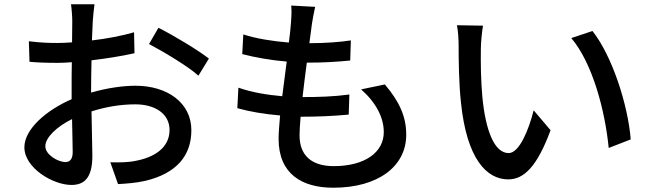

<svg xmlns="http://www.w3.org/2000/svg" viewBox="-20 -825 3040 898"><path d="M422 -805H312C315 -787 318 -747 318 -726C318 -708 317 -672 317 -627C292 -625 269 -624 248 -624C211 -624 172 -625 115 -632L118 -536C151 -533 189 -531 250 -531C269 -531 291 -532 316 -534C315 -496 315 -458 315 -423C315 -403 315 -382 315 -361C197 -310 94 -221 94 -136C94 -40 227 40 314 40C373 40 412 9 412 -97C412 -137 409 -221 408 -304C474 -325 543 -337 613 -337C704 -337 773 -294 773 -217C773 -133 700 -89 616 -73C579 -65 536 -65 496 -66L532 36C569 34 614 31 659 21C806 -14 875 -97 875 -216C875 -344 763 -424 614 -424C553 -424 479 -413 406 -392C406 -442 407 -493 408 -543C477 -551 551 -563 609 -576L607 -674C552 -658 480 -644 410 -636C412 -672 413 -704 414 -728C416 -752 419 -786 422 -805ZM721 -695 677 -619C740 -586 860 -515 908 -471L957 -551C907 -590 795 -658 721 -695ZM192 -141C192 -181 244 -232 317 -268C318 -203 320 -145 320 -113C320 -80 306 -67 286 -67C252 -67 192 -101 192 -141Z M1454 -793 1342 -799C1344 -779 1344 -760 1341 -720C1339 -694 1336 -662 1331 -626C1257 -632 1179 -644 1118 -664L1113 -572C1174 -556 1249 -543 1321 -537L1300 -375C1232 -381 1160 -392 1095 -415L1090 -319C1147 -303 1217 -291 1290 -285C1286 -240 1283 -202 1283 -176C1283 -10 1394 53 1539 53C1746 53 1880 -45 1880 -195C1880 -281 1847 -351 1780 -430L1669 -407C1739 -345 1775 -275 1775 -207C1775 -113 1687 -48 1541 -48C1434 -48 1381 -101 1381 -192C1381 -213 1383 -244 1386 -279C1462 -279 1536 -282 1611 -289L1614 -383C1541 -373 1468 -371 1395 -371C1401 -423 1408 -480 1415 -532H1417C1499 -532 1556 -536 1618 -542L1621 -636C1568 -628 1501 -623 1427 -623C1432 -661 1436 -692 1439 -714C1443 -738 1447 -762 1454 -793Z M2239 -705 2117 -707C2123 -680 2125 -638 2125 -613C2125 -553 2126 -433 2136 -345C2163 -82 2256 14 2357 14C2430 14 2492 -45 2555 -216L2476 -309C2453 -218 2409 -109 2359 -109C2292 -109 2251 -215 2236 -372C2229 -450 2228 -534 2229 -597C2229 -624 2234 -676 2239 -705ZM2751 -680 2652 -647C2753 -527 2810 -305 2827 -133L2930 -173C2917 -335 2843 -564 2751 -680Z"/></svg>

Font: DAIFUKU Sans JP Medium
Style: Regular
Weight: 500
Designer: Original font ‘Source Han Sans JP’ : Ryoko NISHIZUKA  (kana, bopomofo & ideographs); Paul D. Hunt (Latin, Greek & Cyrill
Foundry: Daifuku
Version: Version 1.000